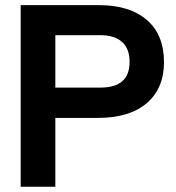

<svg xmlns="http://www.w3.org/2000/svg" viewBox="-20 -710 668 730"><path d="M603.5 -473.6Q603.5 -374 538.1 -317.9Q472.7 -261.7 351.6 -261.7H190.4V0H58.6V-690.4H357.4Q472.7 -690.4 538.1 -634.3Q603.5 -578.1 603.5 -473.6ZM472.7 -474.6Q472.7 -525.4 443.8 -550.8Q415 -576.2 362.3 -576.2H190.4V-377H362.3Q472.7 -377 472.7 -474.6Z"/></svg>

Font: Altinn-DIN Exp
Style: DINExp-Bold
Weight: 700
Width: 7
Designer: Charles Nix
Foundry: Altinn
Version: Version 2.00